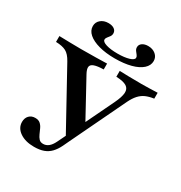

<svg xmlns="http://www.w3.org/2000/svg" viewBox="-185 -890 968 1029"><g transform="rotate(30 299.0 -376.0)"><path d="M306.5 -99.2 100 -474.2Q80.6 -509.7 57.7 -521.8Q34.7 -533.9 -4.8 -534.7V-571Q28.2 -570.2 62.1 -569.4Q96 -568.5 130.6 -568.5Q183.1 -568.5 222.6 -569.4Q262.1 -570.2 290.3 -571V-534.7Q252.4 -533.9 233.1 -527Q213.7 -520.2 211.7 -505.6Q209.7 -491.1 223.4 -466.1L359.7 -216.9L327.4 -202.4L429 -413.7Q449.2 -455.6 450.8 -481.9Q452.4 -508.1 432.7 -520.6Q412.9 -533.1 368.5 -534.7V-571Q389.5 -570.2 423.4 -569.4Q457.3 -568.5 504 -568.5Q529.8 -568.5 553.2 -569.4Q576.6 -570.2 603.2 -571V-534.7Q574.2 -530.6 553.2 -521.4Q532.3 -512.1 515.7 -494Q499.2 -475.8 484.7 -446L318.5 -99.2ZM173.4 11.3Q119.4 11.3 85.5 -12.1Q51.6 -35.5 51.6 -72.6Q51.6 -96.8 65.7 -111.7Q79.8 -126.6 103.2 -126.6Q123.4 -126.6 134.7 -116.5Q146 -106.5 152.8 -91.5Q159.7 -76.6 166.1 -61.7Q172.6 -46.8 181.9 -36.7Q191.1 -26.6 208.1 -26.6Q225.8 -26.6 240.7 -38.3Q255.6 -50 267.7 -75L306.5 -154.8L337.9 -140.3L305.6 -71.8Q291.9 -43.5 274.2 -25Q256.5 -6.5 232.3 2.4Q208.1 11.3 173.4 11.3ZM311.3 -615.3Q255.6 -615.3 212.9 -627Q170.2 -638.7 146.8 -659.3Q123.4 -679.8 123.4 -707.3Q123.4 -731.5 141.9 -747.2Q160.5 -762.9 188.7 -762.9Q212.1 -762.9 225.4 -753.2Q238.7 -743.5 238.7 -727.4Q238.7 -716.1 232.3 -707.3Q225.8 -698.4 219.8 -691.1Q213.7 -683.9 213.7 -675.8Q213.7 -662.1 241.1 -653.6Q268.5 -645.2 311.3 -645.2Q354 -645.2 381.9 -653.6Q409.7 -662.1 409.7 -675.8Q409.7 -683.9 403.6 -691.1Q397.6 -698.4 391.1 -707.3Q384.7 -716.1 384.7 -727.4Q384.7 -743.5 398.8 -753.2Q412.9 -762.9 434.7 -762.9Q462.9 -762.9 481.5 -747.2Q500 -731.5 500 -707.3Q500 -679.8 476.6 -658.9Q453.2 -637.9 410.9 -626.6Q368.5 -615.3 311.3 -615.3Z"/></g></svg>

Font: Playfair 9pt SemiBold
Style: Regular
Weight: 600
Designer: Claus Eggers Sørensen
Foundry: Claus Eggers Sørensen
Version: Version 2.001;gftools[0.9.30]